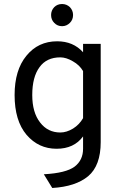

<svg xmlns="http://www.w3.org/2000/svg" viewBox="-20 -729 603 956"><path d="M289.1 -598.6Q265.6 -598.6 250 -615.2Q234.4 -630.9 234.4 -654.3Q234.4 -676.8 250 -693.4Q265.6 -709 289.1 -709Q311.5 -709 328.1 -693.4Q343.8 -676.8 343.8 -654.3Q343.8 -630.9 328.1 -615.2Q311.5 -598.6 289.1 -598.6ZM240.2 207Q229.5 190.4 198.2 138.7Q308.6 132.8 351.6 100.6Q393.6 68.4 393.6 11.7Q393.6 -8.8 393.6 -49.8Q348.6 11.7 261.7 11.7Q171.9 11.7 112.3 -57.6Q52.7 -127.9 52.7 -255.9Q52.7 -379.9 111.3 -451.2Q169.9 -523.4 264.6 -523.4Q344.7 -523.4 393.6 -468.8Q393.6 -483.4 393.6 -510.7Q416 -510.7 481.4 -510.7Q481.4 -388.7 481.4 -21.5Q481.4 95.7 418.9 148.4Q356.4 200.2 240.2 207ZM280.3 -69.3Q311.5 -69.3 343.8 -88.9Q375 -108.4 393.6 -140.6Q393.6 -218.8 393.6 -375Q376 -405.3 342.8 -423.8Q309.6 -443.4 280.3 -443.4Q211.9 -443.4 176.8 -394.5Q140.6 -345.7 140.6 -255.9Q140.6 -168.9 179.7 -119.1Q217.8 -69.3 280.3 -69.3Z"/></svg>

Font: Overpass
Style: Regular
Weight: 400
Designer: Delve Withrington, Thomas Jockin
Version: Version 3.000;DELV;Overpass; ttfautohint (v1.5)